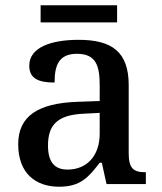

<svg xmlns="http://www.w3.org/2000/svg" viewBox="-20 -698 613 728"><path d="M134 -613H424V-678H134ZM204 10C285 10 316 -26 358 -81H366L384 0H533V-45H530C485 -45 468 -61 468 -117V-375C468 -501 405 -547 278 -547C175 -547 91 -519 91 -449C91 -402 123 -385 187 -385C187 -449 202 -494 272 -494C346 -494 358 -446 358 -373V-315L275 -312C123 -307 49 -257 49 -151C49 -41 115 10 204 10ZM236 -55C185 -55 162 -86 162 -146C162 -223 196 -263 300 -267L358 -270V-191C358 -108 310 -55 236 -55Z"/></svg>

Font: Noto Serif Malayalam Medium
Style: Regular
Weight: 500
Designer: Indian type Foundry, Jelle Bosma, Monotype Design Team
Foundry: Monotype Imaging Inc.
Version: Version 2.104